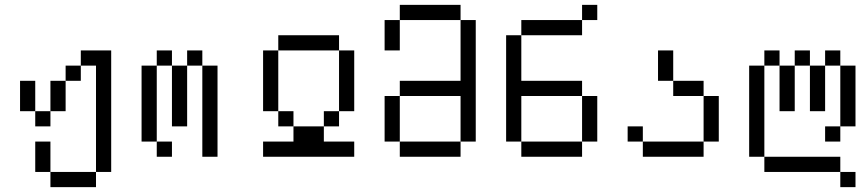

<svg xmlns="http://www.w3.org/2000/svg" viewBox="-20 -645 3540 790"><path d="M437.5 62.5H375V-375H312.5V-437.5H437.5ZM62.5 -312.5H125V-187.5H62.5ZM125 -62.5H187.5V62.5H125ZM125 -187.5H187.5V-125H125ZM187.5 62.5H375V125H187.5ZM187.5 -312.5H250V-187.5H187.5ZM250 -375H312.5V-312.5H250Z M687.5 -375H625V-437.5H687.5ZM562.5 -375H625V-62.5H562.5ZM625 -62.5H687.5V0H625ZM687.5 -375H750V-125H687.5ZM750 -437.5H812.5V-375H750ZM812.5 -375H875V0H812.5Z M1375 -437.5H1125V-500H1375ZM1062.5 -62.5H1187.5V-125H1312.5V-62.5H1437.5V0H1062.5ZM1062.5 -437.5H1125V-187.5H1062.5ZM1125 -187.5H1187.5V-125H1125ZM1312.5 -187.5H1375V-125H1312.5ZM1375 -437.5H1437.5V-187.5H1375Z M1875 -562.5H1625V-625H1875ZM1562.5 -250H1625V-62.5H1562.5ZM1562.5 -562.5H1625V-437.5H1562.5ZM1625 -62.5H1875V0H1625ZM1625 -312.5H1875V-562.5H1937.5V-62.5H1875V-250H1625Z M2437.5 -562.5H2375V-625H2437.5ZM2062.5 -500H2125V-312.5H2375V-250H2125V-62.5H2062.5ZM2125 -62.5H2375V0H2125ZM2125 -562.5H2375V-500H2125ZM2375 -250H2437.5V-62.5H2375Z M2750 -312.5H2687.5V-437.5H2750ZM2562.5 -125H2625V-62.5H2562.5ZM2625 -62.5H2875V0H2625ZM2750 -312.5H2875V-250H2750ZM2875 -250H2937.5V-62.5H2875Z M3187.5 -375H3125V-437.5H3187.5ZM3062.5 -375H3125V0H3062.5ZM3125 0H3437.5V62.5H3125ZM3187.5 -375H3250V-187.5H3187.5ZM3250 -437.5H3312.5V-375H3250ZM3312.5 -375H3375V-187.5H3312.5ZM3375 -125H3437.5V-62.5H3375ZM3375 -437.5H3437.5V-375H3375ZM3437.5 62.5H3500V125H3437.5ZM3437.5 -375H3500V-125H3437.5Z"/></svg>

Font: 寒蝉点阵体 16px
Style: Regular
Weight: 400
Designer: Designed by Warren2060
Foundry: ChillType
Version: Version 1.000